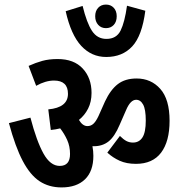

<svg xmlns="http://www.w3.org/2000/svg" viewBox="-20 -890 793 839"><path d="M396 -819Q396 -842 409 -856Q422 -870 443 -870Q464 -870 477 -856Q490 -842 490 -819Q490 -795 477 -781Q464 -767 443 -767Q422 -767 409 -781.5Q396 -796 396 -819ZM615 -843Q601 -734 558 -687.5Q515 -641 444 -641Q380 -641 335 -689.5Q290 -738 267 -841L341 -864Q359 -790 382 -755Q405 -720 445 -720Q489 -720 507 -756.5Q525 -793 535 -865ZM388 -209Q388 -142 351.5 -106.5Q315 -71 249 -71Q194 -71 153 -98Q112 -125 79.5 -186.5Q47 -248 19 -352L113 -376Q140 -273 170 -219Q200 -165 241 -165Q286 -165 286 -217Q286 -251 273.5 -278.5Q261 -306 243 -329Q223 -324 202 -322L191 -412Q277 -420 277 -480Q277 -538 216 -538Q179 -538 138 -515L105 -602Q136 -616 165 -624Q194 -632 232 -632Q303 -632 341.5 -590.5Q380 -549 380 -484Q380 -445 365 -415.5Q350 -386 325 -366Q341 -339 362 -339Q377 -339 388 -349Q399 -359 410 -382L439 -447Q463 -498 495 -522.5Q527 -547 577 -547Q640 -547 680.5 -501.5Q721 -456 721 -362Q721 -272 684 -223Q647 -174 574 -174Q533 -174 503 -187.5Q473 -201 449 -223L504 -296Q519 -281 532 -274Q545 -267 561 -267Q588 -267 602.5 -289.5Q617 -312 617 -363Q617 -412 605.5 -433Q594 -454 575 -454Q550 -454 531 -409L503 -345Q481 -293 454.5 -272Q428 -251 390 -251Q387 -251 384 -251Q388 -230 388 -209Z"/></svg>

Font: Noto Sans ExtraCondensed SemiBold
Style: Regular
Weight: 600
Width: 2
Designer: Monotype Design Team
Foundry: Monotype Imaging Inc.
Version: Version 2.013; ttfautohint (v1.8.4.7-5d5b)